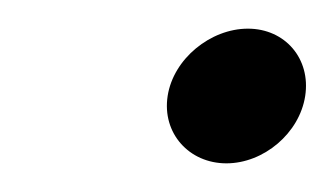

<svg xmlns="http://www.w3.org/2000/svg" viewBox="-20 -409 234 134"><path d="M97 -342C93 -316 112 -295 138 -295C164 -295 189 -316 193 -342C197 -368 179 -389 153 -389C127 -389 101 -368 97 -342Z"/></svg>

Font: Charger Sport
Style: LitObl
Weight: 300
Designer: Jasper
Foundry: Cannot Into Space Fonts
Version: Version 1.1